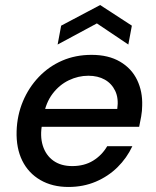

<svg xmlns="http://www.w3.org/2000/svg" viewBox="-20 -731 621 763"><path d="M252 12Q188 12 140.5 -15.5Q93 -43 68.5 -92.5Q44 -142 46 -210Q48 -273 71 -328Q94 -383 134 -425Q174 -467 227 -490Q280 -513 344 -513Q411 -513 457 -486Q503 -459 525 -413Q547 -367 545 -311Q545 -291 541 -268Q537 -245 533 -227H121L133 -298H446Q452 -340 438 -369.5Q424 -399 396.5 -414.5Q369 -430 331 -430Q291 -430 253.5 -412Q216 -394 189 -358.5Q162 -323 153 -270L148 -241Q138 -191 150 -152.5Q162 -114 192 -92.5Q222 -71 267 -71Q315 -71 350 -92.5Q385 -114 406 -150H506Q484 -103 447 -66.5Q410 -30 360.5 -9Q311 12 252 12ZM209 -554 223 -629 378 -711 504 -629 490 -554 365 -638Z"/></svg>

Font: DM Sans 17pt Medium
Style: Italic
Weight: 500
Italic angle: -10°
Version: Version 4.004;gftools[0.9.30]